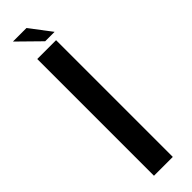

<svg xmlns="http://www.w3.org/2000/svg" viewBox="-248 -697 692 692"><g transform="rotate(-45 98.0 -351.0)"><path d="M42.5 0H138.5V-595H42.5ZM108 -620H156L94 -701.5H25Z"/></g></svg>

Font: Anybody SemiCondensed
Style: Regular
Weight: 400
Width: 4
Version: Version 1.113;gftools[0.9.25]